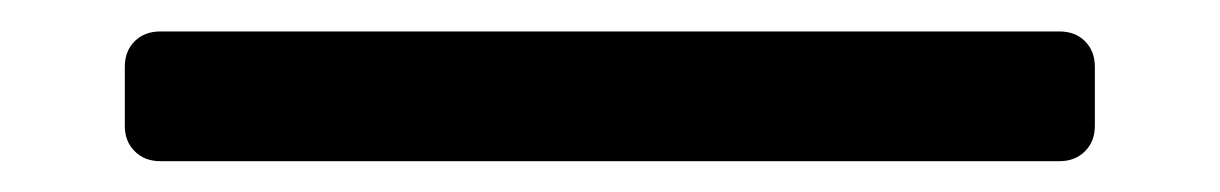

<svg xmlns="http://www.w3.org/2000/svg" viewBox="-20 -63 788 124"><path d="M83.6 41.1Q73.4 41.1 67 34.7Q60.6 28.4 60.6 18.2V-19.8Q60.6 -30 67 -36.4Q73.4 -42.7 83.6 -42.7H664.2Q674.4 -42.7 680.7 -36.4Q687.1 -30 687.1 -19.8V18.2Q687.1 28.4 680.7 34.7Q674.4 41.1 664.2 41.1Z"/></svg>

Font: Rubik Light
Style: Regular
Weight: 300
Designer: Hubert and Fischer
Foundry: Hubert and Fischer
Version: Version 2.300;gftools[0.9.30]